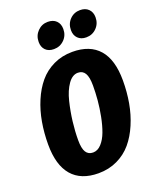

<svg xmlns="http://www.w3.org/2000/svg" viewBox="-170 -1026 921 1140"><g transform="rotate(-20 290.0 -456.0)"><path d="M254.9 -765.1Q221.2 -765.1 202.1 -784.4Q183.1 -803.7 183.1 -835.9Q183.1 -876 209.7 -903.1Q236.3 -930.2 273.9 -930.2Q308.1 -930.2 327.6 -910.9Q347.2 -891.6 347.2 -858.9Q347.2 -818.8 320.3 -792Q293.5 -765.1 254.9 -765.1ZM459 -765.1Q425.8 -765.1 406.5 -784.7Q387.2 -804.2 387.2 -835.9Q387.2 -876.5 413.3 -903.3Q439.5 -930.2 478 -930.2Q511.7 -930.2 531.2 -910.6Q550.8 -891.1 550.8 -858.9Q550.8 -818.8 524.2 -792Q497.6 -765.1 459 -765.1ZM350.1 -712.9Q460.9 -712.9 518.1 -647.2Q575.2 -581.5 575.2 -451.2Q575.2 -377.4 563.2 -310.1Q551.3 -242.7 525.6 -182.4Q500 -122.1 462.9 -77.9Q425.8 -33.7 371.6 -7.8Q317.4 18.1 252 18.1Q141.6 18.1 84.7 -48.1Q27.8 -114.3 27.8 -244.1Q27.8 -317.4 39.6 -384.8Q51.3 -452.1 76.7 -512.2Q102.1 -572.3 139.2 -616.7Q176.3 -661.1 230.5 -687Q284.7 -712.9 350.1 -712.9ZM338.9 -585Q303.7 -585 276.1 -545.7Q248.5 -506.3 233.6 -445.8Q218.8 -385.3 211.4 -324.2Q204.1 -263.2 204.1 -208Q204.1 -155.3 218.8 -132.1Q233.4 -108.9 263.2 -108.9Q292.5 -108.9 316.2 -134.8Q339.8 -160.6 354.7 -200.7Q369.6 -240.7 379.6 -291.7Q389.6 -342.8 393.8 -390.6Q397.9 -438.5 397.9 -482.9Q397.9 -536.6 383.3 -560.8Q368.7 -585 338.9 -585Z"/></g></svg>

Font: Fira Sans Compressed ExtraBold
Style: Italic
Weight: 800
Width: 3
Italic angle: -8°
Designer: Carrois Corporate & Edenspiekermann AG
Foundry: Carrois Corporate GbR & Edenspiekermann AG
Version: Version 4.203;PS 004.203;hotconv 1.0.88;makeotf.lib2.5.64775